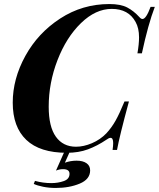

<svg xmlns="http://www.w3.org/2000/svg" viewBox="-20 -742 786 950"><path d="M682 -478H660Q668 -524 668 -557Q668 -603 651 -633Q616 -698 533 -698Q453 -698 380.5 -627.5Q308 -557 264.5 -444.5Q221 -332 221 -214Q221 -115 256.5 -65.5Q292 -16 356 -16Q394 -16 435 -33.5Q476 -51 506 -82Q532 -110 551.5 -144.5Q571 -179 596 -240H618Q571 -67 559 0H537Q540 -21 540 -34Q540 -60 527 -60Q519 -60 507 -51Q461 -20 415 -3Q369 14 311 14Q177 14 110 -50Q43 -114 43 -234Q43 -352 105.5 -465.5Q168 -579 278 -650.5Q388 -722 521 -722Q577 -722 609.5 -705Q642 -688 670 -657Q678 -648 685 -648Q703 -648 725 -708H746Q713 -622 682 -478ZM301 63Q329 53 359 53Q390 53 408 65.5Q426 78 426 101Q426 145 374.5 166.5Q323 188 256 188Q222 188 193 182Q164 176 147 168L153 153Q193 164 234 164Q267 164 295.5 154Q324 144 324 118Q324 95 292 95Q274 95 257 102L305 -6H332Z"/></svg>

Font: Playfair Display SC
Style: Bold Italic
Weight: 700
Italic angle: -14°
Designer: Claus Eggers Sørensen
Foundry: Claus Eggers Sørensen
Version: Version 1.200; ttfautohint (v1.6)